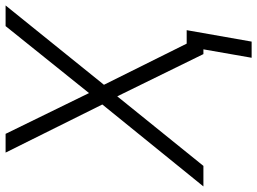

<svg xmlns="http://www.w3.org/2000/svg" viewBox="-159 -614 924 690"><g transform="rotate(-90 303.0 -269.0)"><path d="M167 -710.9H99.6L272.5 -363.3L-22 0H51.8L301.8 -309.6L453.6 0H470.7L440.4 173.3H498.5L539.6 -60.1H491.2L343.3 -357.4L628.4 -710.9H554.2L313.5 -411.1Z"/></g></svg>

Font: Roboto Light
Style: Italic
Weight: 300
Italic angle: -12°
Designer: Google
Version: Version 2.137; 2017